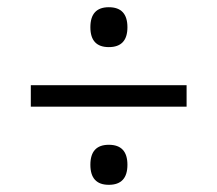

<svg xmlns="http://www.w3.org/2000/svg" viewBox="-20 -622 599 529"><path d="M229 -546.9Q229 -602.1 279.8 -602.1Q331.1 -602.1 331.1 -546.9Q331.1 -492.2 279.8 -492.2Q229 -492.2 229 -546.9ZM64.9 -387.2H494.1V-328.1H64.9ZM229 -168Q229 -223.1 279.8 -223.1Q331.1 -223.1 331.1 -168Q331.1 -112.8 279.8 -112.8Q229 -112.8 229 -168Z"/></svg>

Font: Noto Serif Telugu
Style: Regular
Weight: 400
Designer: Indian Type Foundry
Foundry: Monotype Imaging Inc.
Version: Version 1.01